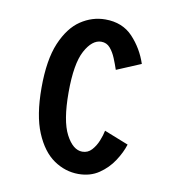

<svg xmlns="http://www.w3.org/2000/svg" viewBox="-65 -570 580 640"><g transform="rotate(10 225.0 -250.5)"><path d="M241.5 11Q197 11 158.2 -15.5Q119.5 -42 95.2 -99.8Q71 -157.5 71 -251Q71 -345.5 95.2 -402.8Q119.5 -460 158.2 -486Q197 -512 241.5 -512Q299.5 -512 334.8 -474.5Q370 -437 386.5 -387L304.5 -352.5Q298.5 -370.5 290.5 -390Q282.5 -409.5 270.8 -423Q259 -436.5 241 -436.5Q210 -436.5 186.2 -392.5Q162.5 -348.5 162.5 -251Q162.5 -155 186.2 -109.8Q210 -64.5 241.5 -64.5Q260.5 -64.5 273.2 -78.5Q286 -92.5 293.8 -111.8Q301.5 -131 304.5 -146.5L386.5 -114Q378 -86.5 359 -57.5Q340 -28.5 310.8 -8.8Q281.5 11 241.5 11Z"/></g></svg>

Font: Trispace Condensed
Style: Regular
Weight: 400
Width: 3
Designer: Tyler Finck
Foundry: Etcetera Type Company
Version: Version 1.210; ttfautohint (v1.8.3)